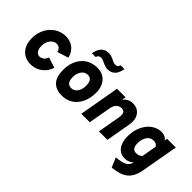

<svg xmlns="http://www.w3.org/2000/svg" viewBox="-37 -1415 2284 2284"><g transform="rotate(45 1105.0 -273.0)"><path d="M288 12Q237 12 197.5 -5.5Q158 -23 131.5 -54.5Q105 -86 91.5 -128.5Q78 -171 78 -220Q78 -280 97 -334.5Q116 -389 152 -431Q188 -473 239 -498Q290 -523 353 -523Q392 -523 425 -511Q458 -499 483.5 -477.5Q509 -456 526 -427Q543 -398 550 -363L409 -318Q403 -347 385 -365Q367 -383 334 -383Q313 -383 293 -372Q273 -361 257.5 -341.5Q242 -322 233 -294Q224 -266 224 -233Q224 -213 228.5 -194Q233 -175 242 -160.5Q251 -146 264.5 -137.5Q278 -129 296 -129Q319 -129 344.5 -144Q370 -159 387 -202L518 -160Q491 -79 428.5 -33.5Q366 12 288 12Z M977 -594Q952 -594 932 -601Q912 -608 894.5 -616.5Q877 -625 861 -632Q845 -639 827 -639Q809 -639 794.5 -630Q780 -621 775 -598H711Q716 -629 726.5 -655.5Q737 -682 754 -701.5Q771 -721 795 -732Q819 -743 852 -743Q878 -743 898 -736Q918 -729 935 -720.5Q952 -712 968.5 -705Q985 -698 1003 -698Q1021 -698 1035 -707Q1049 -716 1054 -739H1119Q1113 -708 1103 -681.5Q1093 -655 1076 -635.5Q1059 -616 1034.5 -605Q1010 -594 977 -594ZM815 12Q713 12 660.5 -44.5Q608 -101 608 -216Q608 -287 628.5 -344Q649 -401 685 -441Q721 -481 771 -502Q821 -523 880 -523Q925 -523 961.5 -508Q998 -493 1024 -464.5Q1050 -436 1064.5 -395Q1079 -354 1079 -303Q1079 -228 1058.5 -169.5Q1038 -111 1002.5 -70.5Q967 -30 919 -9Q871 12 815 12ZM829 -130Q850 -130 869.5 -139.5Q889 -149 903.5 -167.5Q918 -186 927 -213Q936 -240 936 -275Q936 -331 916 -357Q896 -383 857 -383Q836 -383 816.5 -373Q797 -363 782.5 -344Q768 -325 759 -299Q750 -273 750 -240Q750 -182 770 -156Q790 -130 829 -130Z M1221 -511H1365L1356 -462Q1376 -488 1407 -505.5Q1438 -523 1479 -523Q1518 -523 1546 -510Q1574 -497 1593 -474.5Q1612 -452 1621 -423.5Q1630 -395 1630 -363Q1630 -349 1627.5 -329.5Q1625 -310 1622 -295L1570 0H1427L1476 -276Q1478 -285 1479.5 -299Q1481 -313 1481 -325Q1481 -387 1423 -387Q1410 -387 1394.5 -382Q1379 -377 1365 -366Q1351 -355 1340.5 -336Q1330 -317 1325 -290L1273 0H1131Z M1788 76Q1873 70 1919 48.5Q1965 27 1976 -22L1979 -34Q1941 12 1871 12Q1796 12 1752.5 -44.5Q1709 -101 1709 -198Q1709 -272 1729.5 -331.5Q1750 -391 1784.5 -434Q1819 -477 1865.5 -500Q1912 -523 1963 -523Q1994 -523 2019.5 -510Q2045 -497 2057 -476L2062 -511H2210L2125 -37Q2114 23 2091.5 65Q2069 107 2034 134.5Q1999 162 1950.5 176.5Q1902 191 1839 197ZM1919 -129Q1946 -129 1964.5 -135.5Q1983 -142 2000 -159L2034 -350Q2027 -358 2011.5 -370.5Q1996 -383 1965 -383Q1911 -383 1881 -337.5Q1851 -292 1851 -219Q1851 -203 1854.5 -187Q1858 -171 1866 -158Q1874 -145 1887 -137Q1900 -129 1919 -129Z"/></g></svg>

Font: Overpass Heavy
Style: Italic
Weight: 900
Italic angle: -10°
Designer: Delve Withrington, Dave Bailey
Foundry: Delve Fonts
Version: Version 3.000;DELV;Overpass